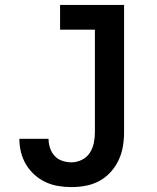

<svg xmlns="http://www.w3.org/2000/svg" viewBox="-20 -755 640 783"><path d="M271 8Q244 8 217 3.5Q190 -1 165.5 -12.5Q141 -24 120.5 -42.5Q100 -61 86 -84.5Q72 -108 65.5 -134.5Q59 -161 59 -189H178Q178 -170 184 -151.5Q190 -133 203 -119Q216 -105 234.5 -99Q253 -93 271 -93Q293 -93 313.5 -103Q334 -113 346 -131.5Q358 -150 362.5 -171.5Q367 -193 367 -215V-634H225V-735H486V-215Q486 -186 481 -157Q476 -128 463.5 -101.5Q451 -75 431 -53Q411 -31 385 -17Q359 -3 330 2.5Q301 8 271 8Z"/></svg>

Font: Iosevka SS04 Extended
Style: Bold
Weight: 700
Width: 7
Monospace: yes
Designer: Belleve Invis
Foundry: Belleve Invis
Version: Version 19.0.0; ttfautohint (v1.8.4)